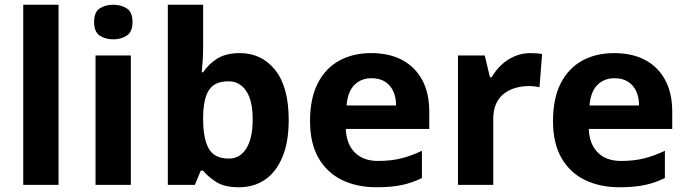

<svg xmlns="http://www.w3.org/2000/svg" viewBox="-20 -780 2899 810"><path d="M227 0H78V-760H227Z M532 -546V0H383V-546ZM458 -760Q491 -760 515 -744.5Q539 -729 539 -687Q539 -646 515 -630Q491 -614 458 -614Q424 -614 400.5 -630Q377 -646 377 -687Q377 -729 400.5 -744.5Q424 -760 458 -760Z M837 -583Q837 -552 835 -522Q833 -492 831 -475H837Q859 -509 896 -532.5Q933 -556 992 -556Q1084 -556 1141 -484.5Q1198 -413 1198 -274Q1198 -181 1171.5 -117.5Q1145 -54 1098 -22Q1051 10 988 10Q928 10 893.5 -11.5Q859 -33 837 -60H827L802 0H688V-760H837ZM944 -437Q905 -437 882 -421Q859 -405 848.5 -372.5Q838 -340 837 -291V-275Q837 -196 860.5 -153.5Q884 -111 946 -111Q992 -111 1019 -153.5Q1046 -196 1046 -276Q1046 -356 1018.5 -396.5Q991 -437 944 -437Z M1546 -556Q1622 -556 1676.5 -527Q1731 -498 1761 -443Q1791 -388 1791 -308V-236H1439Q1441 -173 1476.5 -137Q1512 -101 1575 -101Q1628 -101 1671 -111.5Q1714 -122 1760 -144V-29Q1720 -9 1675.5 0.5Q1631 10 1568 10Q1486 10 1423 -20.5Q1360 -51 1324 -113Q1288 -175 1288 -269Q1288 -365 1320.5 -428.5Q1353 -492 1411 -524Q1469 -556 1546 -556ZM1547 -450Q1504 -450 1475.5 -422Q1447 -394 1442 -335H1651Q1651 -368 1639.5 -394Q1628 -420 1605 -435Q1582 -450 1547 -450Z M2217 -556Q2228 -556 2243 -555Q2258 -554 2267 -552L2256 -412Q2249 -414 2235.5 -415.5Q2222 -417 2212 -417Q2183 -417 2156 -409.5Q2129 -402 2107.5 -386Q2086 -370 2073.5 -343.5Q2061 -317 2061 -278V0H1912V-546H2025L2047 -454H2054Q2070 -482 2094 -505Q2118 -528 2149.5 -542Q2181 -556 2217 -556Z M2571 -556Q2647 -556 2701.5 -527Q2756 -498 2786 -443Q2816 -388 2816 -308V-236H2464Q2466 -173 2501.5 -137Q2537 -101 2600 -101Q2653 -101 2696 -111.5Q2739 -122 2785 -144V-29Q2745 -9 2700.5 0.5Q2656 10 2593 10Q2511 10 2448 -20.5Q2385 -51 2349 -113Q2313 -175 2313 -269Q2313 -365 2345.5 -428.5Q2378 -492 2436 -524Q2494 -556 2571 -556ZM2572 -450Q2529 -450 2500.5 -422Q2472 -394 2467 -335H2676Q2676 -368 2664.5 -394Q2653 -420 2630 -435Q2607 -450 2572 -450Z"/></svg>

Font: Noto Sans Hebrew
Style: Bold
Weight: 700
Designer: Monotype Design Team
Foundry: Monotype Imaging Inc.
Version: Version 2.003